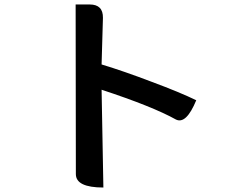

<svg xmlns="http://www.w3.org/2000/svg" viewBox="-20 -802 1040 858"><path d="M442 36Q319 36 319 -24L318 -782H381Q441 -782 440 -722L434 -514Q536 -483 659 -436Q783 -390 857 -354Q812 -245 766 -268Q662 -326 434 -401L442 36Z"/></svg>

Font: Swei Half Moon CJK SC
Style: Medium
Weight: 500
Version: Version 2.071